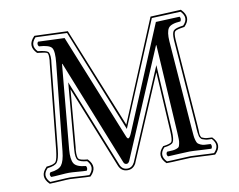

<svg xmlns="http://www.w3.org/2000/svg" viewBox="-78 -787 1156 928"><g transform="rotate(-10 500.0 -322.5)"><path d="M744 -103 718 -534H716L491 -5Q485 6 477 6Q466 6 462 -5L255 -524H253L215 -110Q211 -63 223 -42.5Q235 -22 281 -18Q285 -14 285 -7Q285 0 281 5Q267 5 237.5 2.5Q208 0 195 0Q182 0 151 2.5Q120 5 107 5Q102 0 102 -7Q102 -14 107 -18Q148 -22 162.5 -41Q177 -60 182 -108L226 -533Q232 -590 220.5 -607Q209 -624 158 -627Q153 -632 153 -639Q153 -646 158 -650L287 -645L492 -137Q493 -135 494.5 -131Q496 -127 497 -124.5Q498 -122 499.5 -119.5Q501 -117 502.5 -115.5Q504 -114 506 -114Q513 -114 523 -138L735 -645L852 -650Q856 -646 856 -639Q856 -632 852 -627Q804 -624 792 -605.5Q780 -587 783 -542L816 -108Q818 -84 819 -72.5Q820 -61 823.5 -49Q827 -37 831 -33Q835 -29 844.5 -24.5Q854 -20 864 -19.5Q874 -19 893 -18Q897 -14 897 -7Q897 0 893 5Q879 5 841 2.5Q803 0 787 0Q775 0 739.5 2Q704 4 680 5Q675 0 675 -7Q675 -14 680 -18Q699 -19 707.5 -19.5Q716 -20 726 -23.5Q736 -27 738.5 -31Q741 -35 743.5 -46Q746 -57 745.5 -68.5Q745 -80 744 -103ZM712 -111 695 -405 519 8V9Q505 37 477 37Q445 37 433 6L272 -396L248 -117Q248 -116 246 -101Q244 -67 251.5 -59Q259 -51 293 -48H295L296 -47Q336 -6 295 35L293 36H292Q273 36 239 33.5Q205 31 195 31Q180 31 144.5 33.5Q109 36 96 36H95L93 35Q52 -6 92 -46L93 -48H94Q131 -51 139.5 -63Q148 -75 153 -121L195 -536Q196 -541 197 -552Q199 -583 192.5 -588Q186 -593 146 -597H144L143 -598Q103 -638 144 -680L146 -681L308 -675L508 -181L714 -675L864 -682L866 -680Q907 -638 867 -598L866 -597H864Q827 -592 819.5 -584.5Q812 -577 814 -544L846 -120Q847 -111 847.5 -96.5Q848 -82 848 -78Q848 -74 850.5 -66Q853 -58 855.5 -57Q858 -56 865.5 -53Q873 -50 881 -49.5Q889 -49 905 -48H906L907 -47Q948 -6 907 35L905 36H904Q885 36 843 33.5Q801 31 787 31Q774 31 732.5 33.5Q691 36 669 36H667L666 35Q625 -6 665 -47L666 -48H668Q702 -52 708 -61.5Q714 -71 712 -111ZM720 -112Q722 -71 714 -58Q706 -45 670 -41Q637 -7 671 28Q691 28 732.5 25.5Q774 23 787 23Q801 23 842.5 25.5Q884 28 902 28Q936 -6 903 -41Q891 -41 883 -41.5Q875 -42 868.5 -44.5Q862 -47 857.5 -48Q853 -49 850 -54Q847 -59 845.5 -60.5Q844 -62 842.5 -71.5Q841 -81 840.5 -84Q840 -87 839 -100.5Q838 -114 838 -120L806 -544Q804 -579 813.5 -589.5Q823 -600 862 -605Q895 -638 861 -673L719 -667L507 -160L303 -667L149 -673Q116 -638 148 -605Q187 -601 197 -593Q207 -585 205 -552Q204 -545 203 -535L161 -120Q156 -74 145 -59Q134 -44 97 -40Q64 -7 98 28Q108 28 144 25.5Q180 23 195 23Q206 23 239.5 25.5Q273 28 290 28Q323 -6 291 -40Q256 -43 246 -55Q236 -67 239 -104Q239 -105 240 -118L267 -431L441 3Q451 29 477 29Q500 29 512 5L701 -439Z"/></g></svg>

Font: Linux Libertine Initials O
Style: Initials
Weight: 400
Designer: Philipp H. Poll
Foundry: Philipp H. Poll
Version: Version 5.0.6